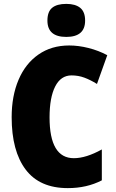

<svg xmlns="http://www.w3.org/2000/svg" viewBox="-20 -958 597 988"><path d="M235 -354Q235 -144 360 -144Q423 -144 504 -189V-30Q427 10 329 10Q184 10 112 -85.5Q40 -181 40 -355Q40 -464 75.5 -547.5Q111 -631 178 -677.5Q245 -724 336 -724Q384 -724 435.5 -711Q487 -698 532 -674L479 -526Q445 -547 414 -558.5Q383 -570 348 -570Q293 -570 264 -513Q235 -456 235 -354ZM418 -852Q418 -768 321 -768Q224 -768 224 -852Q224 -898 248.5 -918Q273 -938 321 -938Q368 -938 393 -917.5Q418 -897 418 -852Z"/></svg>

Font: Noto Sans Display Black Narrow
Style: Regular
Weight: 900
Width: 4
Designer: Monotype Design team
Foundry: Monotype Imaging Inc.
Version: Version 1.000